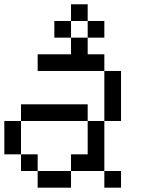

<svg xmlns="http://www.w3.org/2000/svg" viewBox="-20 -866 655 886"><path d="M384.6 -769.2H307.7V-846.2H384.6ZM384.6 -692.3V-769.2H461.5V-692.3ZM307.7 -692.3H384.6V-615.4H307.7ZM230.8 -769.2H307.7V-692.3H230.8ZM153.8 0V-76.9H307.7V0ZM461.5 0V-76.9H538.5V0ZM76.9 -76.9V-153.8H153.8V-76.9ZM0 -153.8V-307.7H76.9V-153.8ZM307.7 -76.9V-153.8H384.6V-307.7H461.5V-76.9ZM76.9 -307.7V-384.6H384.6V-307.7ZM461.5 -307.7V-538.5H538.5V-307.7ZM153.8 -538.5V-615.4H461.5V-538.5Z"/></svg>

Font: Mintsoda - Lime Green 13x16
Style: Regular
Weight: 400
Designer: Mintsoda-15
Version: Version 1.0